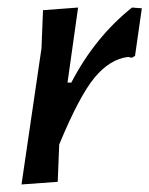

<svg xmlns="http://www.w3.org/2000/svg" viewBox="-20 -485 396 509"><path d="M187 -465 159 -266H169Q232 -387 330 -465L356 -463L338 -337L330 -332L319 -334Q271 -328 230.5 -279Q190 -230 137 -102L133 -3L37 4L90 -357L94 -458Z"/></svg>

Font: Alegreya Sans Medium
Style: Italic
Weight: 500
Italic angle: -7°
Designer: Juan Pablo del Peral
Foundry: Huerta Tipografica
Version: Version 2.007